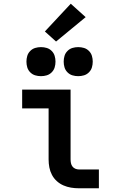

<svg xmlns="http://www.w3.org/2000/svg" viewBox="-20 -1011 640 1031"><path d="M404 0Q382 0 361 -3.5Q340 -7 320.5 -15.5Q301 -24 285 -38.5Q269 -53 259 -72Q249 -91 245 -112Q241 -133 241 -155V-429H99V-530H359V-155Q359 -145 361 -135Q363 -125 369 -117Q375 -109 384.5 -105Q394 -101 404 -101H511V0ZM400 -602Q384 -602 369 -606.5Q354 -611 342.5 -622.5Q331 -634 326.5 -649Q322 -664 322 -680Q322 -696 326.5 -711Q331 -726 342.5 -737.5Q354 -749 369 -753.5Q384 -758 400 -758Q416 -758 431 -753.5Q446 -749 457.5 -737.5Q469 -726 473.5 -711Q478 -696 478 -680Q478 -664 473.5 -649Q469 -634 457.5 -622.5Q446 -611 431 -606.5Q416 -602 400 -602ZM200 -602Q184 -602 169 -606.5Q154 -611 142.5 -622.5Q131 -634 126.5 -649Q122 -664 122 -680Q122 -696 126.5 -711Q131 -726 142.5 -737.5Q154 -749 169 -753.5Q184 -758 200 -758Q216 -758 231 -753.5Q246 -749 257.5 -737.5Q269 -726 273.5 -711Q278 -696 278 -680Q278 -664 273.5 -649Q269 -634 257.5 -622.5Q246 -611 231 -606.5Q216 -602 200 -602ZM281 -788 221 -842 360 -991 440 -919Z"/></svg>

Font: Iosevka Curly Slab Extended
Style: Bold
Weight: 700
Width: 7
Monospace: yes
Designer: Belleve Invis
Foundry: Belleve Invis
Version: Version 11.1.0; ttfautohint (v1.8.3)